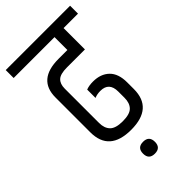

<svg xmlns="http://www.w3.org/2000/svg" viewBox="-277 -719 960 960"><g transform="rotate(-45 203.5 -238.5)"><path d="M208 173Q166 173 166 131Q166 89 208 89Q250 89 250 131Q250 173 208 173ZM237 -242Q213 -242 195 -234V-293Q215 -301 244 -301Q298 -301 330 -270Q362 -239 362 -177V-130Q362 5 208.5 5Q55 5 55 -131V-377Q55 -503 202 -503H265V-594H-24V-650H431V-594H329V-443H202Q155 -443 137 -426Q119 -409 119 -376V-133Q119 -96 139 -75.5Q159 -55 209 -55Q259 -55 278.5 -75Q298 -95 298 -132V-176Q298 -242 237 -242Z"/></g></svg>

Font: Khand
Style: Regular
Weight: 400
Designer: Devanagari: Sanchit Sawaria, Jyotish Sonowal; Latin: Satya Rajpurohit
Foundry: Indian Type Foundry
Version: Version 1.100;PS 1.0;hotconv 1.0.78;makeotf.lib2.5.61930; tt